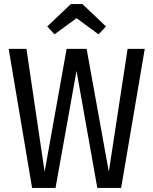

<svg xmlns="http://www.w3.org/2000/svg" viewBox="-20 -931 760 951"><path d="M250 -761 214 -800 331 -911H388L505 -800L468 -761L359 -841ZM697 -689 580 0H462L359 -580L255 0H139L23 -689H111L201 -80L310 -689H409L519 -80L612 -689Z"/></svg>

Font: Fira Sans Condensed
Style: Regular
Weight: 400
Width: 3
Designer: Carrois Corporate & Edenspiekermann AG
Foundry: Carrois Corporate GbR & Edenspiekermann AG
Version: Version 4.202;PS 004.202;hotconv 1.0.88;makeotf.lib2.5.64775